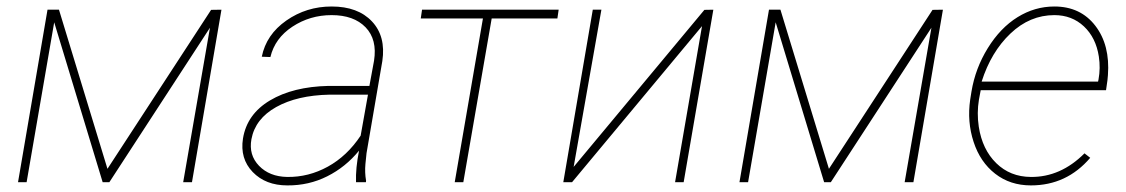

<svg xmlns="http://www.w3.org/2000/svg" viewBox="-20 -558 3447 588"><path d="M309.1 -41 626.5 -527.8 658.2 -528.3 567.9 0H541L623 -473.1L314.9 0H294.4L146 -489.7L61.5 0H35.2L125.5 -528.3H160.6Z M1070.3 0Q1068.8 -43 1079.6 -96.7Q1038.6 -46.4 982.2 -18.1Q925.8 10.3 859.9 9.8Q793.5 9.8 753.9 -31.2Q714.4 -72.3 724.1 -133.8Q736.3 -208.5 806.9 -250.5Q877.4 -292.5 985.8 -294.9H1111.3L1125.5 -372.1Q1135.7 -437 1099.6 -474.4Q1063.5 -511.7 995.6 -511.7Q929.2 -511.7 875.5 -476.3Q821.8 -440.9 808.1 -383.3L781.7 -384.3Q795.4 -452.1 856.9 -495.1Q918.5 -538.1 995.6 -538.1Q1076.2 -538.1 1119.1 -492.4Q1162.1 -446.8 1150.9 -371.1L1102.5 -88.9L1099.1 -55.7Q1096.7 -29.8 1101.1 -4.4L1100.6 0ZM859.4 -16.1Q924.8 -15.1 983.9 -47.6Q1043 -80.1 1084.5 -142.6L1106.9 -268.1H988.8Q890.1 -266.1 825.9 -230.2Q761.7 -194.3 750 -131.8Q741.2 -83.5 773.2 -50.3Q805.2 -17.1 859.4 -16.1Z M1687 -501.5H1485.8L1398.9 0H1372.6L1459 -501.5H1268.6L1272.5 -528.3H1690.9Z M2137.2 -527.8 2164.6 -528.3 2073.7 0H2047.4L2129.9 -478L1731.9 0H1705.1L1795.4 -528.3H1821.8L1736.8 -46.9Z M2518.6 -41 2835.9 -527.8 2867.7 -528.3 2777.3 0H2750.5L2832.5 -473.1L2524.4 0H2503.9L2355.5 -489.7L2271 0H2244.6L2335 -528.3H2370.1Z M3137.2 9.8Q3073.7 9.8 3027.8 -25.9Q2981.9 -61.5 2961.7 -123.3Q2941.4 -185.1 2951.2 -252.9L2955.1 -277.3Q2966.8 -348.6 3005.1 -410.6Q3043.5 -472.7 3096.2 -505.4Q3148.9 -538.1 3209 -538.1Q3289.1 -538.1 3334.5 -479Q3379.9 -419.9 3373 -327.6L3371.6 -312.5L3367.2 -281.7H2983.4L2978 -252.9Q2971.2 -211.9 2977.5 -169.9Q2988.3 -100.1 3031 -58.3Q3073.7 -16.6 3136.7 -16.1Q3228 -15.1 3301.3 -88.4L3318.8 -74.7Q3246.6 9.8 3137.2 9.8ZM3209 -511.7Q3133.8 -511.7 3074.5 -455.3Q3015.1 -398.9 2986.3 -308.1H3342.8L3344.2 -314.5Q3350.6 -349.6 3345.2 -384.8Q3336.4 -442.4 3299.6 -477.1Q3262.7 -511.7 3209 -511.7Z"/></svg>

Font: Roboto Thin
Style: Italic
Weight: 250
Italic angle: -12°
Designer: Google
Version: Version 2.134; 2016